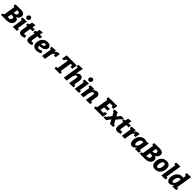

<svg xmlns="http://www.w3.org/2000/svg" viewBox="1128 -4202 7623 7623"><g transform="rotate(45 4940.0 -390.5)"><path d="M376 -346 382 -369Q489 -370 542 -336.5Q595 -303 595 -224Q595 -154 557.5 -104Q520 -54 453 -27Q386 0 295 0H-6L7 -86L91 -114L70 -91L153 -611L169 -586L91 -616L105 -702L328 -707H411Q433 -707 460 -705Q487 -703 515.5 -695Q544 -687 568 -670.5Q592 -654 606.5 -625Q621 -596 621 -553Q621 -488 589 -442.5Q557 -397 501.5 -372Q446 -347 376 -346ZM367 -585H290L321 -613L287 -391L267 -419H320Q338 -419 360 -422.5Q382 -426 402.5 -436Q423 -446 436 -465.5Q449 -485 449 -517Q449 -548 437.5 -562Q426 -576 407.5 -580.5Q389 -585 367 -585ZM290 -123Q355 -123 387 -152Q419 -181 419 -228Q419 -259 406.5 -274Q394 -289 376 -294Q358 -299 340 -299H246L278 -335L238 -90L208 -123Z M660 5 741 -504 800 -399 664 -447 678 -533 911 -541 830 -29 772 -136 907 -87 893 0ZM842 -603Q802 -603 780 -626.5Q758 -650 758 -689Q758 -736 787 -765.5Q816 -795 861 -795Q900 -795 922.5 -772.5Q945 -750 945 -709Q945 -664 916.5 -633.5Q888 -603 842 -603Z M1310 -24Q1267 -6 1225.5 4Q1184 14 1149 14Q1084 14 1043.5 -20Q1003 -54 1003 -129Q1003 -140 1003.5 -150.5Q1004 -161 1006 -174L1049 -446L1065 -425H975L989 -515L1089 -544L1060 -515L1082 -654L1252 -683L1225 -515L1214 -537H1358L1340 -425H1193L1214 -446L1172 -183Q1171 -179 1170.5 -172.5Q1170 -166 1170 -159Q1170 -134 1180.5 -123Q1191 -112 1210 -112Q1224 -112 1241 -117Q1258 -122 1278 -130Z M1721 -24Q1678 -6 1636.5 4Q1595 14 1560 14Q1495 14 1454.5 -20Q1414 -54 1414 -129Q1414 -140 1414.5 -150.5Q1415 -161 1417 -174L1460 -446L1476 -425H1386L1400 -515L1500 -544L1471 -515L1493 -654L1663 -683L1636 -515L1625 -537H1769L1751 -425H1604L1625 -446L1583 -183Q1582 -179 1581.5 -172.5Q1581 -166 1581 -159Q1581 -134 1591.5 -123Q1602 -112 1621 -112Q1635 -112 1652 -117Q1669 -122 1689 -130Z M1979 13Q1918 13 1869 -11Q1820 -35 1791.5 -85.5Q1763 -136 1763 -214Q1763 -278 1783.5 -338.5Q1804 -399 1843.5 -446.5Q1883 -494 1940.5 -522Q1998 -550 2071 -550Q2160 -550 2210.5 -510Q2261 -470 2261 -402Q2261 -353 2235 -316.5Q2209 -280 2164.5 -255.5Q2120 -231 2063.5 -218.5Q2007 -206 1946 -206Q1934 -206 1925.5 -206.5Q1917 -207 1911 -207L1920 -307Q1929 -306 1938.5 -305.5Q1948 -305 1957 -305Q1983 -305 2008.5 -310Q2034 -315 2054 -325Q2074 -335 2086 -350Q2098 -365 2098 -385Q2098 -406 2085 -419.5Q2072 -433 2048 -433Q2020 -433 1997.5 -412.5Q1975 -392 1959.5 -359.5Q1944 -327 1936 -289.5Q1928 -252 1928 -218Q1928 -159 1952 -133Q1976 -107 2017 -107Q2048 -107 2085 -119Q2122 -131 2164 -152L2208 -53Q2149 -20 2090.5 -3.5Q2032 13 1979 13Z M2300 0 2380 -504 2439 -399 2303 -447 2317 -533 2540 -541 2503 -383 2451 -290Q2468 -378 2508 -435.5Q2548 -493 2599 -522Q2650 -551 2699 -551Q2728 -551 2750 -542L2716 -347H2616L2614 -436L2632 -423Q2608 -425 2587 -411.5Q2566 -398 2549 -372Q2532 -346 2520 -311Q2508 -276 2501 -236L2465 0Z M2991 0 3005 -86 3100 -114 3078 -91 3160 -609 3187 -582H3044L3085 -615L3038 -489H2940L2974 -707H3546L3510 -489H3411L3403 -609L3434 -582H3289L3329 -609L3246 -91L3237 -115L3322 -86L3308 0Z M3825 5 3879 -322Q3884 -349 3883 -371.5Q3882 -394 3873.5 -407Q3865 -420 3844 -420Q3826 -420 3807 -408.5Q3788 -397 3771.5 -374.5Q3755 -352 3742 -317.5Q3729 -283 3722 -236L3685 0H3520L3629 -687L3649 -660L3562 -684L3576 -773L3807 -782L3735 -383L3671 -290Q3690 -381 3730.5 -438.5Q3771 -496 3821.5 -523.5Q3872 -551 3921 -551Q3968 -551 4000 -526.5Q4032 -502 4045 -459.5Q4058 -417 4049 -362L4005 -87L3934 -139L4074 -89L4060 0Z M4141 5 4222 -504 4281 -399 4145 -447 4159 -533 4392 -541 4311 -29 4253 -136 4388 -87 4374 0ZM4323 -603Q4283 -603 4261 -626.5Q4239 -650 4239 -689Q4239 -736 4268 -765.5Q4297 -795 4342 -795Q4381 -795 4403.5 -772.5Q4426 -750 4426 -709Q4426 -664 4397.5 -633.5Q4369 -603 4323 -603Z M4765 5 4818 -322Q4823 -349 4822 -371.5Q4821 -394 4812.5 -407Q4804 -420 4784 -420Q4766 -420 4747 -408.5Q4728 -397 4711.5 -374.5Q4695 -352 4682 -317.5Q4669 -283 4661 -236L4625 0H4460L4540 -504L4599 -399L4463 -447L4477 -533L4700 -541L4663 -383L4611 -290Q4628 -380 4669 -437.5Q4710 -495 4760.5 -523Q4811 -551 4857 -551Q4907 -551 4939.5 -526.5Q4972 -502 4985 -459.5Q4998 -417 4988 -362L4944 -86L4873 -139L5014 -89L4999 0Z M5649 -200H5749L5716 0H5209L5222 -86L5306 -114L5285 -92L5368 -611L5384 -586L5306 -616L5320 -702L5548 -707H5818L5788 -516H5690L5682 -605L5708 -582H5505L5535 -608L5501 -393L5483 -419H5695L5675 -299H5461L5491 -330L5453 -91L5436 -125H5649L5613 -98Z M5755 0 5768 -86 5848 -105 5810 -84 5971 -293 6022 -294 6201 -533 6357 -542 6344 -456 6263 -436 6306 -459 6142 -262 6094 -261 5908 0ZM6117 0 5989 -239 5868 -456 5895 -427 5833 -446 5846 -533 6000 -546 6116 -328 6252 -85 6229 -108 6301 -86 6287 0Z M6703 -24Q6660 -6 6618.5 4Q6577 14 6542 14Q6477 14 6436.5 -20Q6396 -54 6396 -129Q6396 -140 6396.5 -150.5Q6397 -161 6399 -174L6442 -446L6458 -425H6368L6382 -515L6482 -544L6453 -515L6475 -654L6645 -683L6618 -515L6607 -537H6751L6733 -425H6586L6607 -446L6565 -183Q6564 -179 6563.5 -172.5Q6563 -166 6563 -159Q6563 -134 6573.5 -123Q6584 -112 6603 -112Q6617 -112 6634 -117Q6651 -122 6671 -130Z M6783 0 6863 -504 6922 -399 6786 -447 6800 -533 7023 -541 6986 -383 6934 -290Q6951 -378 6991 -435.5Q7031 -493 7082 -522Q7133 -551 7182 -551Q7211 -551 7233 -542L7199 -347H7099L7097 -436L7115 -423Q7091 -425 7070 -411.5Q7049 -398 7032 -372Q7015 -346 7003 -311Q6991 -276 6984 -236L6948 0Z M7361 14Q7321 14 7287 -7.5Q7253 -29 7232.5 -73.5Q7212 -118 7212 -190Q7212 -265 7235.5 -330.5Q7259 -396 7301.5 -445.5Q7344 -495 7401 -523Q7458 -551 7523 -551Q7569 -551 7616 -536Q7663 -521 7709 -487L7635 -503L7665 -536L7754 -537L7674 -31L7616 -139L7752 -89L7737 0L7522 6L7551 -157L7600 -248Q7586 -164 7547.5 -105.5Q7509 -47 7459 -16.5Q7409 14 7361 14ZM7430 -119Q7448 -119 7467 -132Q7486 -145 7502.5 -169.5Q7519 -194 7532.5 -229Q7546 -264 7553 -308L7575 -445L7602 -392Q7580 -410 7560 -418.5Q7540 -427 7520 -427Q7489 -427 7463.5 -408.5Q7438 -390 7419 -359Q7400 -328 7389.5 -289Q7379 -250 7379 -209Q7379 -164 7392.5 -141.5Q7406 -119 7430 -119Z M8164 -346 8170 -369Q8277 -370 8330 -336.5Q8383 -303 8383 -224Q8383 -154 8345.5 -104Q8308 -54 8241 -27Q8174 0 8083 0H7782L7795 -86L7879 -114L7858 -91L7941 -611L7957 -586L7879 -616L7893 -702L8116 -707H8199Q8221 -707 8248 -705Q8275 -703 8303.5 -695Q8332 -687 8356 -670.5Q8380 -654 8394.5 -625Q8409 -596 8409 -553Q8409 -488 8377 -442.5Q8345 -397 8289.5 -372Q8234 -347 8164 -346ZM8155 -585H8078L8109 -613L8075 -391L8055 -419H8108Q8126 -419 8148 -422.5Q8170 -426 8190.5 -436Q8211 -446 8224 -465.5Q8237 -485 8237 -517Q8237 -548 8225.5 -562Q8214 -576 8195.5 -580.5Q8177 -585 8155 -585ZM8078 -123Q8143 -123 8175 -152Q8207 -181 8207 -228Q8207 -259 8194.5 -274Q8182 -289 8164 -294Q8146 -299 8128 -299H8034L8066 -335L8026 -90L7996 -123Z M8754 -551Q8817 -551 8864.5 -529Q8912 -507 8939 -458.5Q8966 -410 8966 -329Q8966 -266 8947.5 -205Q8929 -144 8891 -94.5Q8853 -45 8794.5 -15.5Q8736 14 8655 14Q8593 14 8545 -8Q8497 -30 8470.5 -78.5Q8444 -127 8444 -207Q8444 -270 8462 -331Q8480 -392 8518 -441.5Q8556 -491 8614.5 -521Q8673 -551 8754 -551ZM8731 -430Q8696 -430 8673 -406Q8650 -382 8636.5 -345.5Q8623 -309 8617.5 -271Q8612 -233 8612 -205Q8612 -160 8626.5 -133.5Q8641 -107 8677 -107Q8712 -107 8735 -131Q8758 -155 8772.5 -192Q8787 -229 8792.5 -267Q8798 -305 8798 -333Q8798 -377 8783 -403.5Q8768 -430 8731 -430Z M9003 5 9122 -744 9180 -641 9045 -684 9059 -773 9292 -782 9173 -31 9111 -139 9252 -89 9237 0Z M9455 14Q9415 14 9381 -7.5Q9347 -29 9326.5 -73.5Q9306 -118 9306 -190Q9306 -265 9329.5 -330.5Q9353 -396 9395.5 -445.5Q9438 -495 9495 -523Q9552 -551 9617 -551Q9663 -551 9710 -536Q9757 -521 9803 -487L9681 -523L9717 -744L9775 -640L9639 -688L9653 -774L9886 -782L9768 -31L9710 -139L9846 -89L9831 0L9616 6L9645 -157L9695 -248Q9681 -164 9642 -105.5Q9603 -47 9553 -16.5Q9503 14 9455 14ZM9524 -119Q9542 -119 9560.5 -132Q9579 -145 9596 -169.5Q9613 -194 9626 -229Q9639 -264 9647 -308L9668 -440L9696 -392Q9674 -410 9654 -418.5Q9634 -427 9614 -427Q9583 -427 9557.5 -408.5Q9532 -390 9513 -359Q9494 -328 9483.5 -289Q9473 -250 9473 -209Q9473 -164 9486.5 -141.5Q9500 -119 9524 -119Z"/></g></svg>

Font: Bitter Thin ExtraBold
Style: Italic
Weight: 800
Italic angle: -9°
Version: Version 2.002